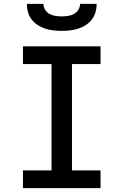

<svg xmlns="http://www.w3.org/2000/svg" viewBox="-20 -975 640 995"><path d="M99 0V-92H247V-643H99V-735H501V-643H353V-92H501V0ZM300 -815Q278 -815 256.5 -817.5Q235 -820 214.5 -826.5Q194 -833 175.5 -845Q157 -857 144 -874Q131 -891 125 -912Q119 -933 119 -955H205Q205 -939 214 -924.5Q223 -910 237 -902.5Q251 -895 267.5 -892.5Q284 -890 300 -890Q316 -890 332.5 -892.5Q349 -895 363 -902.5Q377 -910 386 -924.5Q395 -939 395 -955H481Q481 -933 475 -912Q469 -891 456 -874Q443 -857 424.5 -845Q406 -833 385.5 -826.5Q365 -820 343.5 -817.5Q322 -815 300 -815Z"/></svg>

Font: Iosevka SS04 Semibold Extended
Style: Regular
Weight: 600
Width: 7
Monospace: yes
Designer: Belleve Invis
Foundry: Belleve Invis
Version: Version 19.0.0; ttfautohint (v1.8.4)